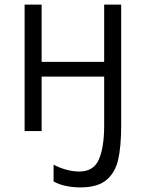

<svg xmlns="http://www.w3.org/2000/svg" viewBox="-20 -570 640 835"><path d="M213 219V146Q239 160 268.2 168Q297.5 176 324 176Q387.5 176 410.2 123Q433 70 433 -24V-237H161V0H87V-550H161V-301H433V-550H507V-24Q507 67.5 493.8 124.8Q480.5 182 442 213.5Q403.5 245 330 245Q296.5 245 266 238.5Q235.5 232 213 219Z"/></svg>

Font: JuliaMono
Style: Bold
Weight: 700
Monospace: yes
Designer: cormullion
Foundry: corm
Version: Version 0.055; ttfautohint (v1.8.4)